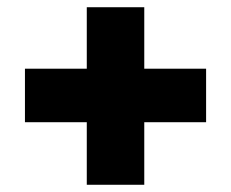

<svg xmlns="http://www.w3.org/2000/svg" viewBox="-20 -549 639 531"><path d="M379 -211V-38H220V-211H49V-359H220V-529H379V-359H550V-211Z"/></svg>

Font: Mach ExtraBold
Style: Regular
Weight: 800
Version: Version 1.002